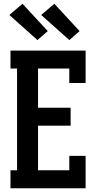

<svg xmlns="http://www.w3.org/2000/svg" viewBox="-20 -1005 540 1025"><path d="M36 0V-96H71V-639H36V-735H437V-562H350V-639H183V-430H357V-334H183V-96H350V-173H437V0ZM350 -791 200 -925 270 -985 405 -839ZM180 -791 30 -925 100 -985 235 -839Z"/></svg>

Font: Iosevka Slab
Style: Bold
Weight: 700
Monospace: yes
Designer: Belleve Invis
Foundry: Belleve Invis
Version: Version 11.1.1; ttfautohint (v1.8.3)